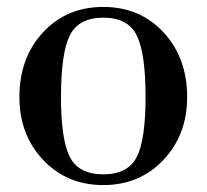

<svg xmlns="http://www.w3.org/2000/svg" viewBox="-20 -522 596 554"><path d="M156 -242Q156 -119 181.5 -69Q207 -19 278 -19Q349 -19 374.5 -69Q400 -119 400 -242Q400 -369 374.5 -420Q349 -471 278 -471Q207 -471 181.5 -420Q156 -369 156 -242ZM520 -242Q520 -133 451.5 -60.5Q383 12 278 12Q173 12 104.5 -60.5Q36 -133 36 -242Q36 -355 104 -428.5Q172 -502 278 -502Q384 -502 452 -428.5Q520 -355 520 -242Z"/></svg>

Font: Justus
Style: Oldstyle
Weight: 500
Version: Version 001.000